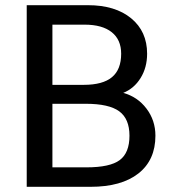

<svg xmlns="http://www.w3.org/2000/svg" viewBox="-20 -720 658 740"><path d="M579 -197Q579 -103 513.5 -51.5Q448 0 329 0H83V-700H319Q424 -700 485.5 -649.5Q547 -599 547 -513Q547 -460 522 -419.5Q497 -379 455 -362Q510 -347 544.5 -301.5Q579 -256 579 -197ZM306 -625H182V-393H303Q376 -393 411.5 -422.5Q447 -452 447 -513Q447 -567 410.5 -596Q374 -625 306 -625ZM479 -197Q479 -262 439.5 -291Q400 -320 311 -320H182V-75H313Q404 -75 441.5 -103Q479 -131 479 -197Z"/></svg>

Font: Krub Medium
Style: Regular
Weight: 500
Designer: Ekaluck Peanpanawate
Foundry: Cadson Demak Co.,Ltd.
Version: Version 1.000; ttfautohint (v1.6)